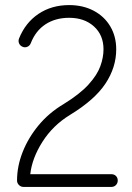

<svg xmlns="http://www.w3.org/2000/svg" viewBox="-20 -735 521 755"><path d="M72 0Q62 0 54.5 -7.5Q47 -15 47 -25Q47 -81 69 -137Q91 -193 131.5 -242Q172 -291 229 -325Q294 -365 328 -402.5Q362 -440 374.5 -474.5Q387 -509 387 -541Q387 -597 349.5 -631Q312 -665 252 -665Q198 -665 159 -639.5Q120 -614 101 -565Q97 -555 87.5 -551Q78 -547 69 -551Q59 -555 55 -564.5Q51 -574 55 -584Q80 -646 131.5 -680.5Q183 -715 252 -715Q306 -715 348 -693Q390 -671 413.5 -631.5Q437 -592 437 -541Q437 -470 394.5 -406Q352 -342 255 -283Q188 -242 147 -177.5Q106 -113 99 -50H418Q429 -50 436 -43Q443 -36 443 -25Q443 -15 436 -7.5Q429 0 418 0Z"/></svg>

Font: Zen Kurenaido
Style: Regular
Weight: 400
Designer: Yoshimichi Ohira
Foundry: Positype
Version: Version 1.001